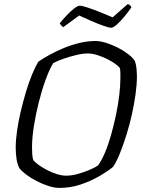

<svg xmlns="http://www.w3.org/2000/svg" viewBox="-20 -921 702 941"><path d="M271 0Q247 0 217.5 -9.5Q188 -19 159 -34Q130 -49 107.5 -66Q85 -83 75 -97Q65 -116 61 -142Q57 -168 57 -198Q57 -234 63.5 -279.5Q70 -325 81.5 -374Q93 -423 107 -470Q121 -517 137 -555.5Q153 -594 168 -619Q190 -634 221.5 -651.5Q253 -669 290 -684.5Q327 -700 367.5 -710Q408 -720 448 -720Q471 -720 500 -711Q529 -702 557.5 -687.5Q586 -673 608.5 -655.5Q631 -638 641 -622Q647 -606 649 -585Q651 -564 651 -545Q651 -508 644.5 -460Q638 -412 626.5 -360.5Q615 -309 599.5 -259.5Q584 -210 567.5 -169Q551 -128 534 -103Q507 -81 465.5 -57Q424 -33 374.5 -16.5Q325 0 271 0ZM304 -60Q332 -60 363.5 -69Q395 -78 421.5 -89.5Q448 -101 460 -110Q478 -134 494.5 -173Q511 -212 524.5 -260Q538 -308 548.5 -358Q559 -408 564.5 -454.5Q570 -501 570 -538Q570 -551 570 -563Q570 -575 568 -586Q564 -594 547 -606.5Q530 -619 506.5 -631Q483 -643 457.5 -651Q432 -659 411 -659Q386 -659 354.5 -651.5Q323 -644 292.5 -633.5Q262 -623 241 -612Q222 -581 203.5 -530Q185 -479 170 -419.5Q155 -360 146 -302.5Q137 -245 137 -199Q137 -180 138 -164.5Q139 -149 143 -137Q151 -126 169 -113Q187 -100 211 -87.5Q235 -75 259.5 -67.5Q284 -60 304 -60ZM525 -785Q515 -785 487.5 -794.5Q460 -804 427 -818.5Q394 -833 368 -845L290 -788Q286 -790 281 -795.5Q276 -801 273 -807Q289 -827 307.5 -846.5Q326 -866 343.5 -879.5Q361 -893 371 -893Q382 -893 409.5 -884Q437 -875 470.5 -861.5Q504 -848 532 -836L606 -901Q614 -899 618.5 -893.5Q623 -888 624 -885Q609 -863 589.5 -839.5Q570 -816 552.5 -800.5Q535 -785 525 -785Z"/></svg>

Font: Texturina Medium 12pt ExtraLight
Style: Italic
Weight: 250
Italic angle: -11°
Version: Version 1.002